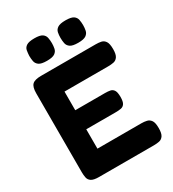

<svg xmlns="http://www.w3.org/2000/svg" viewBox="-215 -1024 1040 1151"><g transform="rotate(-30 305.0 -448.0)"><path d="M126 9Q90 9 74 -1.5Q58 -12 54.5 -30Q51 -48 51 -67V-614Q51 -658 68 -674Q85 -690 129 -690H507Q527 -690 544 -686.5Q561 -683 572 -667Q583 -651 583 -613Q583 -577 572 -561Q561 -545 543.5 -541.5Q526 -538 506 -538H203V-409H409Q429 -409 444.5 -406Q460 -403 469 -389Q478 -375 478 -342Q478 -311 469 -297Q460 -283 444 -280Q428 -277 407 -277H203V-143H507Q527 -143 544 -139Q561 -135 572 -119.5Q583 -104 583 -66Q583 -30 572 -14Q561 2 543.5 5.5Q526 9 506 9ZM421 -750Q382 -750 366 -761.5Q350 -773 346.5 -791Q343 -809 343 -829Q343 -848 346.5 -865.5Q350 -883 366.5 -894Q383 -905 421 -905Q460 -905 476 -894Q492 -883 495.5 -864.5Q499 -846 499 -827Q499 -809 495.5 -791Q492 -773 476 -761.5Q460 -750 421 -750ZM205 -750Q166 -750 150 -761.5Q134 -773 130.5 -791Q127 -809 127 -829Q128 -848 131 -865.5Q134 -883 150.5 -894Q167 -905 206 -905Q244 -905 260 -894Q276 -883 279.5 -864.5Q283 -846 283 -827Q283 -809 279.5 -791Q276 -773 260 -761.5Q244 -750 205 -750Z"/></g></svg>

Font: Fredoka Light SemiBold
Style: Regular
Weight: 600
Version: Version 2.001